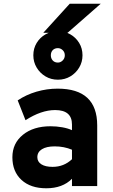

<svg xmlns="http://www.w3.org/2000/svg" viewBox="-20 -999 608 1031"><path d="M228.5 12Q144 12 95.2 -33Q46.5 -78 46.5 -154.5Q46.5 -229.5 103 -275.2Q159.5 -321 251 -321Q283.5 -321 314.2 -315.5Q345 -310 366.5 -300V-330.5Q366.5 -408 276 -408Q201.5 -408 117 -353.5L75 -460Q120.5 -490.5 176.2 -506.8Q232 -523 289.5 -523Q502 -523 502 -325.5V0H366.5V-39Q316 12 228.5 12ZM262.5 -103Q323 -103 366.5 -144V-195Q324 -213 273.5 -213Q230 -213 205.2 -197.8Q180.5 -182.5 180.5 -155Q180.5 -130.5 202 -116.8Q223.5 -103 262.5 -103ZM291 -571Q254 -571 224.2 -588.8Q194.5 -606.5 176.8 -636.2Q159 -666 159 -702Q159 -739 176.8 -768.2Q194.5 -797.5 224.2 -814.5Q254 -831.5 291 -831.5Q328 -831.5 357.8 -814.5Q387.5 -797.5 405.2 -768.2Q423 -739 423 -702Q423 -666 405.2 -636.2Q387.5 -606.5 357.8 -588.8Q328 -571 291 -571ZM291 -663Q305 -663 316.5 -674.2Q328 -685.5 328 -702Q328 -719 316.5 -729.8Q305 -740.5 291 -740.5Q273.5 -740.5 263.2 -729.8Q253 -719 253 -702Q253 -685.5 263.2 -674.2Q273.5 -663 291 -663ZM212.5 -823 354.5 -979H521L343 -823Z"/></svg>

Font: Overpass ExtraBold
Style: Regular
Weight: 800
Designer: Delve Withrington, Dave Bailey, Thomas Jockin
Foundry: Delve Fonts LLC
Version: Version 4.000; ttfautohint (v1.8.3)